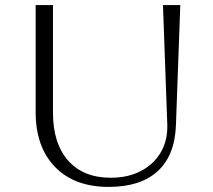

<svg xmlns="http://www.w3.org/2000/svg" viewBox="-20 -720 838 754"><path d="M120 -700H188V-278Q188 -157 247.5 -89.5Q307 -22 415 -22Q483 -22 533.5 -48.5Q584 -75 611.5 -122Q639 -169 637 -230L620 -700H688L671 -230Q667 -110 599.5 -48Q532 14 407 14Q272 14 196 -64.5Q120 -143 120 -280Z"/></svg>

Font: Aboreto
Style: Regular
Weight: 400
Designer: Dominik Jáger
Foundry: Dominik Jáger
Version: Version 1.001; ttfautohint (v1.8.4.7-5d5b)